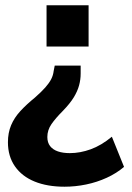

<svg xmlns="http://www.w3.org/2000/svg" viewBox="-20 -516 498 726"><path d="M224 190Q159 190 111 170.5Q63 151 36.5 113Q10 75 10 22Q10 -14 22 -42.5Q34 -71 57 -96Q80 -121 112 -147Q137 -169 151.5 -185.5Q166 -202 173.5 -216.5Q181 -231 183 -248L187 -268H285V-238Q285 -215 279 -193Q273 -171 259 -148Q245 -125 218 -97Q190 -69 174.5 -46.5Q159 -24 159 2Q159 23 169.5 36.5Q180 50 199 56.5Q218 63 244 63Q283 63 323 48.5Q363 34 403 1L449 115Q421 139 384 156Q347 173 306 181.5Q265 190 224 190ZM156 -340V-496H315V-340Z"/></svg>

Font: Nunito Sans 10pt SemiCondensed ExtraBold
Style: Regular
Weight: 800
Width: 4
Designer: Vernon Adams
Foundry: Vernon Adams
Version: Version 3.101;gftools[0.9.27]